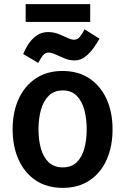

<svg xmlns="http://www.w3.org/2000/svg" viewBox="-20 -890 632 928"><path d="M524 -265Q524 -348 495 -411.5Q466 -475 412 -511Q358 -547 282 -547Q207 -547 153 -511Q99 -475 70 -411.5Q41 -348 41 -265Q41 -182 70 -118Q99 -54 153 -18Q207 18 283 18Q359 18 413 -18Q467 -54 495.5 -118Q524 -182 524 -265ZM399 -265Q399 -213 387.5 -171.5Q376 -130 350.5 -105.5Q325 -81 283 -81Q242 -81 216 -105Q190 -129 178 -171Q166 -213 166 -265Q166 -317 178 -359.5Q190 -402 216 -427.5Q242 -453 283 -453Q325 -453 350.5 -427.5Q376 -402 387.5 -359.5Q399 -317 399 -265ZM341 -598Q370 -598 394 -617.5Q418 -637 435 -662Q452 -687 461 -703L389 -748Q379 -729 367 -713.5Q355 -698 339 -698Q324 -698 304.5 -707.5Q285 -717 262 -726Q239 -735 212 -735Q180 -735 156 -717.5Q132 -700 116.5 -675.5Q101 -651 92 -629L165 -586Q175 -606 186.5 -621Q198 -636 214 -636Q229 -636 249 -626.5Q269 -617 292.5 -607.5Q316 -598 341 -598ZM104 -784H416V-870H104Z"/></svg>

Font: Repo DemiBold
Style: Regular
Weight: 600
Designer: Stefan Peev
Foundry: Context Ltd
Version: Version 1.502